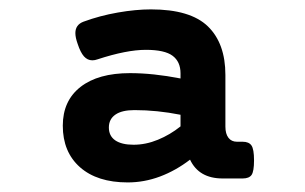

<svg xmlns="http://www.w3.org/2000/svg" viewBox="-20 -610 640 403"><path d="M453.1 -452.6V-344.2Q453.1 -329.1 459.5 -320.8Q465.8 -312.5 477.5 -312.5H489.3Q502.4 -312.5 507.8 -304.7Q513.2 -296.9 513.2 -273.4Q513.2 -250.5 508.1 -242.9Q502.9 -235.4 489.3 -235.4H447.3Q397.5 -235.4 378.9 -274.9Q349.1 -252 315.9 -239.5Q282.7 -227.1 248 -227.1Q184.1 -227.1 147.9 -259Q111.8 -291 111.8 -346.2Q111.8 -398.4 148.9 -427.5Q186 -456.5 252.9 -456.5Q301.3 -456.5 358.9 -445.3V-456.1Q358.9 -480.5 342.3 -492.9Q325.7 -505.4 286.1 -505.4Q245.6 -505.4 184.6 -485.4Q179.2 -483.4 173.8 -483.4Q163.6 -483.4 156.2 -491.7Q148.9 -500 143.1 -517.6Q138.2 -531.2 138.2 -540.5Q138.2 -558.1 155.3 -564.5Q189.5 -577.1 227.3 -583.7Q265.1 -590.3 296.9 -590.3Q379.4 -590.3 416.3 -554.7Q453.1 -519 453.1 -452.6ZM208.5 -342.3Q208.5 -324.7 221.9 -315.4Q235.4 -306.2 260.3 -306.2Q286.1 -306.2 311.5 -316.7Q336.9 -327.1 358.9 -344.7V-369.1Q309.6 -378.9 262.2 -378.9Q235.8 -378.9 222.2 -369.4Q208.5 -359.9 208.5 -342.3Z"/></svg>

Font: Courier Prime
Style: Bold
Weight: 700
Designer: Alan Dague-Greene, Quote-Unquote Apps
Foundry: Quote-Unquote Apps
Version: Version 3.018